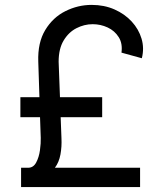

<svg xmlns="http://www.w3.org/2000/svg" viewBox="-20 -757 671 777"><path d="M546.9 0H65.3V-78.1H93.8Q115.1 -78.1 126.4 -99.4Q137.8 -120.7 141.7 -149.1Q145.6 -177.6 144.9 -198.9L142 -282.7H62.5V-363.6H139.6L134.9 -507.1Q132.1 -584.5 163.2 -635.7Q194.2 -686.8 244.9 -712Q295.5 -737.2 350.9 -737.2Q401.6 -737.2 443.2 -718.9Q484.7 -700.6 513.1 -669.7Q541.5 -638.8 552.9 -600.3Q564.3 -561.8 554 -521.3L471.6 -544Q476.6 -581 460.4 -606.7Q444.2 -632.5 415.7 -645.8Q387.1 -659.1 355.1 -659.1Q321 -659.1 289.4 -642.9Q257.8 -626.8 237.6 -593.2Q217.3 -559.7 217.3 -507.1L222.7 -363.6H393.5V-282.7H225.5L228.7 -198.9Q230.5 -163.4 224.6 -131.7Q218.8 -100.1 202.1 -78.1H546.9Z"/></svg>

Font: Inter Zeller
Style: Regular
Weight: 400
Designer: Rasmus Andersson; Joe Bland
Foundry: zeller
Version: Version 3.015;git-dec3a8cb1